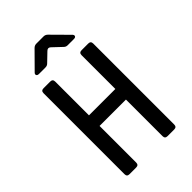

<svg xmlns="http://www.w3.org/2000/svg" viewBox="-276 -1051 1153 1153"><g transform="rotate(-45 300.0 -475.0)"><path d="M110 0Q89 0 89 -21V-709Q89 -730 110 -730H167Q188 -730 188 -709V-422H412V-709Q412 -730 433 -730H490Q511 -730 511 -709V-21Q511 0 490 0H433Q412 0 412 -21V-332H188V-21Q188 0 167 0ZM152 -810Q138 -810 134.5 -818.5Q131 -827 141 -836L243 -939Q254 -950 269 -950H330Q345 -950 356 -939L458 -836Q468 -827 465 -818.5Q462 -810 448 -810H395Q380 -810 370 -821L315 -873Q300 -887 285 -872L232 -821Q222 -810 207 -810Z"/></g></svg>

Font: Pitagon Sans Mono Medium
Style: Regular
Weight: 500
Monospace: yes
Designer: Travis Tran
Foundry: Pitagon
Version: Version 1.001; ttfautohint (v1.8.4.7-5d5b);gftools[0.9.26]